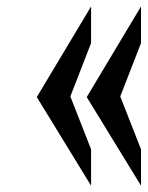

<svg xmlns="http://www.w3.org/2000/svg" viewBox="-20 -569 462 601"><path d="M265.1 12.2 95.2 -265.1 265.1 -548.8V-434.1L200.2 -267.1L265.1 -101.6ZM421.4 12.2 251.5 -265.1 421.4 -548.8V-434.1L356.4 -267.1L421.4 -101.6Z"/></svg>

Font: Meera Inimai
Style: Regular
Weight: 400
Version: 2.0.0+20160526